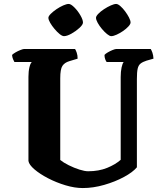

<svg xmlns="http://www.w3.org/2000/svg" viewBox="-20 -952 824 972"><path d="M399 0Q358 0 311.5 -14Q265 -28 223.5 -49.5Q182 -71 154.5 -94.5Q127 -118 124 -137V-563Q124 -591 129 -611.5Q134 -632 141 -638H53Q50 -643 46 -652.5Q42 -662 41 -674Q47 -680 59 -687Q71 -694 84 -699Q97 -704 102 -704H360Q364 -698 368.5 -685Q373 -672 373 -655L330 -642Q307 -635 296 -618.5Q285 -602 285 -556V-142Q301 -129 328 -115.5Q355 -102 382 -93.5Q409 -85 426 -85Q480 -85 522 -102Q564 -119 591 -143V-562Q591 -590 595.5 -610.5Q600 -631 606 -638H520Q516 -643 512.5 -652.5Q509 -662 509 -674Q514 -680 526 -687Q538 -694 550.5 -699Q563 -704 569 -704H743Q747 -698 751.5 -685.5Q756 -673 757 -655L722 -645Q703 -639 692 -630.5Q681 -622 677 -604.5Q673 -587 673 -552V-105Q652 -80 607.5 -56Q563 -32 507.5 -16Q452 0 399 0ZM543 -769Q535 -769 522 -779.5Q509 -790 496 -805.5Q483 -821 474.5 -836.5Q466 -852 466 -862Q466 -870 477.5 -882Q489 -894 506.5 -905.5Q524 -917 541 -924.5Q558 -932 568 -932Q577 -932 589.5 -921Q602 -910 613.5 -894.5Q625 -879 633 -863.5Q641 -848 641 -838Q641 -830 630 -818Q619 -806 603 -795Q587 -784 570.5 -776.5Q554 -769 543 -769ZM304 -769Q295 -769 282 -779.5Q269 -790 256 -805.5Q243 -821 234 -836.5Q225 -852 225 -862Q225 -870 237 -882Q249 -894 266 -905.5Q283 -917 300 -924.5Q317 -932 328 -932Q339 -932 356.5 -914.5Q374 -897 387 -874.5Q400 -852 400 -838Q400 -827 382 -810.5Q364 -794 341.5 -781.5Q319 -769 304 -769Z"/></svg>

Font: Texturina ExtraBold
Style: Regular
Weight: 800
Designer: Guillermo Torres Carreño
Foundry: Omnibus-Type
Version: Version 1.002; ttfautohint (v1.8.3)